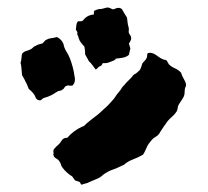

<svg xmlns="http://www.w3.org/2000/svg" viewBox="-20 -484 556 514"><path d="M329 -354 325 -337Q323 -336 321 -334Q314 -330 306 -329Q298 -328 290 -327L289 -325Q286 -322 277 -319Q268 -315 262 -315H255Q254 -312 252 -309.5Q250 -307 246 -306Q244 -305 241.5 -302Q239 -299 236 -298Q232 -303 227.5 -309.5Q223 -316 218 -320Q216 -324 213.5 -328.5Q211 -333 208 -338Q208 -343 207.5 -348.5Q207 -354 206 -359Q202 -364 197.5 -369Q193 -374 191 -381Q190 -383 189.5 -386Q189 -389 187 -391V-398Q186 -400 185 -401.5Q184 -403 183 -405Q184 -411 184.5 -417Q185 -423 189 -427H197Q199 -428 200 -428Q201 -428 202 -429Q213 -444 231 -445Q231 -449 231.5 -451Q232 -453 232 -455Q236 -457 239 -458Q242 -459 246 -460Q248 -459 253.5 -460.5Q259 -462 263 -463Q269 -465 274 -462.5Q279 -460 282 -459Q285 -459 289 -461Q293 -463 297 -463Q306 -463 309 -455Q311 -451 314 -446.5Q317 -442 320 -437Q321 -431 321.5 -424.5Q322 -418 324 -412Q325 -409 325 -404Q323 -396 328 -391Q334 -382 329 -374Q328 -373 327.5 -371Q327 -369 325 -368ZM179 -283Q181 -276 180.5 -268.5Q180 -261 174 -255Q170 -254 165.5 -255Q161 -256 158 -254Q154 -253 152.5 -249.5Q151 -246 147 -244Q146 -243 144 -242Q142 -241 140 -241Q136 -241 129.5 -236.5Q123 -232 117 -229Q109 -225 101.5 -223Q94 -221 91 -217Q90 -215 85.5 -215.5Q81 -216 79 -218Q75 -222 75 -224Q73 -230 67.5 -236Q62 -242 57 -246Q55 -251 53 -256Q51 -261 48 -266Q46 -271 43.5 -275Q41 -279 39 -283Q38 -291 37.5 -300Q37 -309 35 -316Q37 -321 37.5 -328.5Q38 -336 39 -340Q44 -346 50 -347.5Q56 -349 62 -352Q66 -354 68.5 -357Q71 -360 77 -362Q79 -364 85 -365.5Q91 -367 94 -368Q96 -370 98.5 -373Q101 -376 103 -377Q110 -381 115.5 -381.5Q121 -382 125 -383Q127 -384 129 -384Q131 -384 132 -385Q145 -379 150 -366Q152 -355 157.5 -346.5Q163 -338 167 -328Q171 -318 174.5 -305Q178 -292 179 -283ZM476 -250Q475 -248 474.5 -241.5Q474 -235 474 -233Q473 -226 468 -218.5Q463 -211 459 -205Q456 -200 455.5 -194Q455 -188 451 -183Q447 -177 440.5 -171.5Q434 -166 429 -160Q418 -145 409 -131Q405 -122 394 -116Q390 -114 386 -109Q382 -104 378 -99Q374 -93 370.5 -84.5Q367 -76 363 -70Q349 -62 335.5 -57Q322 -52 312 -43Q305 -40 298 -36.5Q291 -33 285 -31Q269 -26 256 -16Q249 -9 239 -5Q229 -1 220 3Q215 6 210 7Q205 8 200 10Q197 11 196 8Q195 5 193 3Q190 2 187 1Q184 0 181 -1Q179 -4 177 -6.5Q175 -9 173 -12Q169 -14 161 -20.5Q153 -27 146 -37Q144 -40 143 -44Q142 -48 139 -52Q137 -56 132.5 -58.5Q128 -61 125 -64Q122 -70 123 -71.5Q124 -73 123 -77Q122 -82 125.5 -86Q129 -90 132 -93Q139 -98 144.5 -107Q150 -116 160 -115Q176 -134 200 -145Q202 -146 203 -146Q204 -146 205 -147Q214 -156 224 -163.5Q234 -171 244 -179Q250 -185 256.5 -190.5Q263 -196 269 -202Q274 -208 280 -214Q286 -220 290 -227Q294 -233 298.5 -238Q303 -243 307 -250Q308 -252 310.5 -254Q313 -256 314 -258Q319 -264 325.5 -270Q332 -276 337 -283Q339 -285 341.5 -286Q344 -287 346 -289Q354 -295 356 -299.5Q358 -304 361 -314Q362 -316 367 -321Q372 -326 373 -330Q374 -333 374 -336.5Q374 -340 376 -342Q387 -345 399.5 -335.5Q412 -326 420 -324Q426 -324 428 -319Q430 -315 432 -312Q439 -305 448.5 -301Q458 -297 465 -289Q467 -281 474 -269Q481 -257 476 -250ZM294 -327V-326Q294 -326 294 -326.5Q294 -327 293 -327Z"/></svg>

Font: Daruma Drop One
Style: Regular
Weight: 400
Designer: Maniackers Design
Version: Version 1.000